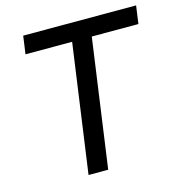

<svg xmlns="http://www.w3.org/2000/svg" viewBox="-104 -794 835 887"><g transform="rotate(-15 313.0 -350.0)"><path d="M86 -700H626L614 -614H391L305 0H211L297 -614H74Z"/></g></svg>

Font: Retni Sans Medium
Style: Italic
Weight: 500
Italic angle: -8°
Designer: Vitaly Kuzmin
Foundry: ParaType Ltd.
Version: Version 1.00;June 10, 2019;FontCreator 11.5.0.2425 64-bit; t